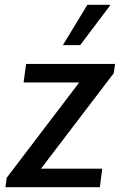

<svg xmlns="http://www.w3.org/2000/svg" viewBox="-20 -776 511 796"><path d="M2.5 0 7.8 -39 308.5 -434.2H77.8L88.2 -511H457L451.8 -472.8L150 -76.8H403.8L394 0ZM240.8 -589 342.2 -756H435.8L436.2 -753L312.5 -589Z"/></svg>

Font: Chivo Medium
Style: Italic
Weight: 500
Italic angle: -8.05°
Designer: Hector Gatti
Foundry: Omnibus-Type
Version: Version 2.002